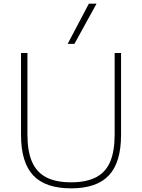

<svg xmlns="http://www.w3.org/2000/svg" viewBox="-20 -1020 777 1050"><path d="M369 10Q228 10 161.5 -61Q95 -132 95 -282V-730H130V-285Q130 -193 155 -135.5Q180 -78 232.5 -50.5Q285 -23 369 -23Q452 -23 505 -50.5Q558 -78 582.5 -135.5Q607 -193 607 -285V-730H642V-282Q642 -132 575.5 -61Q509 10 369 10ZM387 -780H350L466 -1000H508Z"/></svg>

Font: M PLUS 2 Thin ExtraLight
Style: Regular
Weight: 250
Version: Version 1.001